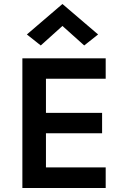

<svg xmlns="http://www.w3.org/2000/svg" viewBox="-20 -941 626 961"><path d="M92 0V-649H509V-547H210V-376H491V-274H210V-103H509V0ZM184 -713.5 114.5 -768.5 292.5 -921 471 -768.5 401.5 -713.5 271.5 -830H313.5Z"/></svg>

Font: Karla ExtraLight
Style: Bold
Weight: 700
Version: Version 2.001